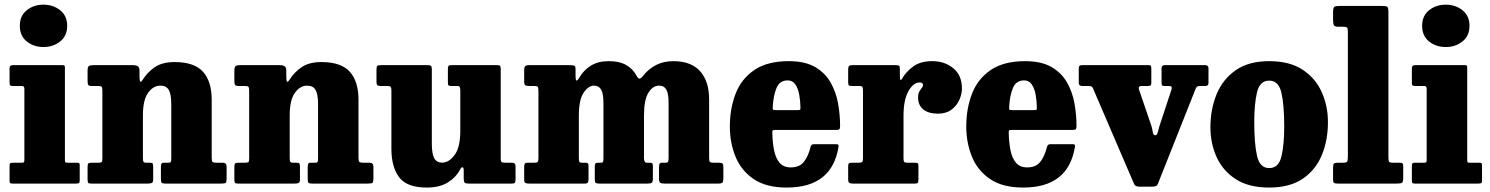

<svg xmlns="http://www.w3.org/2000/svg" viewBox="-20 -806 6540 843"><path d="M67 -692.5Q67 -736.5 97.5 -761Q128 -785.5 171 -785.5Q213.5 -785.5 244.2 -761Q275 -736.5 275 -692.5Q275 -648.5 244.2 -624Q213.5 -599.5 171 -599.5Q128 -599.5 97.5 -624Q67 -648.5 67 -692.5ZM77 -428.5H34.5Q22 -428.5 22 -439V-506.5Q22 -520 36 -520H253Q260 -520 262.5 -518.5Q265 -517 265 -510V-104Q265 -97 266.5 -94.2Q268 -91.5 275.5 -91.5H316.5Q324.5 -91.5 327.2 -90Q330 -88.5 330 -80V-14.5Q330 -4.5 326.8 -2.2Q323.5 0 313.5 0H35Q27 0 24.5 -2.2Q22 -4.5 22 -12.5V-77Q22 -86.5 24.5 -89Q27 -91.5 36 -91.5H74.5Q82.5 -91.5 84.8 -93.5Q87 -95.5 87 -103.5V-415.5Q87 -428.5 77 -428.5Z M411 -428.5H384Q371 -428.5 367.8 -432.8Q364.5 -437 364.5 -452V-496Q364.5 -511.5 370 -515.8Q375.5 -520 389 -520H565.5Q577 -520 584.8 -515.2Q592.5 -510.5 592.5 -495.5V-471Q592.5 -452 595.5 -447.8Q598.5 -443.5 607 -456.5Q626.5 -488 659.2 -510.8Q692 -533.5 747 -533.5Q833 -533.5 871.2 -491Q909.5 -448.5 909.5 -368.5V-113.5Q909.5 -98.5 913.5 -95Q917.5 -91.5 930.5 -91.5H958.5Q975 -91.5 975 -73.5V-23.5Q975 -6.5 971 -3.2Q967 0 951 0H705Q692.5 0 689.5 -4Q686.5 -8 686.5 -21V-70Q686.5 -80 688.2 -85.8Q690 -91.5 699.5 -91.5H718Q727.5 -91.5 729.8 -94.8Q732 -98 732 -111.5V-348Q732 -392.5 721 -411.2Q710 -430 684 -430Q653 -430 630.2 -398.5Q607.5 -367 607.5 -299.5V-111Q607.5 -100 610 -95.8Q612.5 -91.5 621 -91.5H638Q647 -91.5 649.8 -88.5Q652.5 -85.5 652.5 -73V-17.5Q652.5 -5.5 646.8 -2.8Q641 0 630 0H380Q369 0 366.8 -3.8Q364.5 -7.5 364.5 -19.5V-72Q364.5 -85 367.8 -88.2Q371 -91.5 383.5 -91.5H410.5Q422 -91.5 425.8 -94Q429.5 -96.5 429.5 -111V-408Q429.5 -421.5 426 -425Q422.5 -428.5 411 -428.5Z M1055.5 -428.5H1028.5Q1015.5 -428.5 1012.2 -432.8Q1009 -437 1009 -452V-496Q1009 -511.5 1014.5 -515.8Q1020 -520 1033.5 -520H1210Q1221.5 -520 1229.2 -515.2Q1237 -510.5 1237 -495.5V-471Q1237 -452 1240 -447.8Q1243 -443.5 1251.5 -456.5Q1271 -488 1303.8 -510.8Q1336.5 -533.5 1391.5 -533.5Q1477.5 -533.5 1515.8 -491Q1554 -448.5 1554 -368.5V-113.5Q1554 -98.5 1558 -95Q1562 -91.5 1575 -91.5H1603Q1619.5 -91.5 1619.5 -73.5V-23.5Q1619.5 -6.5 1615.5 -3.2Q1611.5 0 1595.5 0H1349.5Q1337 0 1334 -4Q1331 -8 1331 -21V-70Q1331 -80 1332.8 -85.8Q1334.5 -91.5 1344 -91.5H1362.5Q1372 -91.5 1374.2 -94.8Q1376.5 -98 1376.5 -111.5V-348Q1376.5 -392.5 1365.5 -411.2Q1354.5 -430 1328.5 -430Q1297.5 -430 1274.8 -398.5Q1252 -367 1252 -299.5V-111Q1252 -100 1254.5 -95.8Q1257 -91.5 1265.5 -91.5H1282.5Q1291.5 -91.5 1294.2 -88.5Q1297 -85.5 1297 -73V-17.5Q1297 -5.5 1291.2 -2.8Q1285.5 0 1274.5 0H1024.5Q1013.5 0 1011.2 -3.8Q1009 -7.5 1009 -19.5V-72Q1009 -85 1012.2 -88.2Q1015.5 -91.5 1028 -91.5H1055Q1066.5 -91.5 1070.2 -94Q1074 -96.5 1074 -111V-408Q1074 -421.5 1070.5 -425Q1067 -428.5 1055.5 -428.5Z M1698.5 -153V-408Q1698.5 -420 1695.5 -424.2Q1692.5 -428.5 1681.5 -428.5H1652.5Q1641.5 -428.5 1637.2 -431.8Q1633 -435 1633 -446.5V-499Q1633 -512 1636 -516Q1639 -520 1651.5 -520H1857Q1868.5 -520 1872.2 -516.8Q1876 -513.5 1876 -501.5V-175.5Q1876 -131 1886.5 -111.5Q1897 -92 1921.5 -92Q1951.5 -92 1976.2 -125.8Q2001 -159.5 2001 -231.5V-408.5Q2001 -419.5 1998.5 -424Q1996 -428.5 1987.5 -428.5H1960.5Q1952.5 -428.5 1949.5 -431Q1946.5 -433.5 1946.5 -444V-502Q1946.5 -513 1949 -516.5Q1951.5 -520 1962 -520H2162.5Q2173.5 -520 2176 -516.5Q2178.5 -513 2178.5 -502V-111Q2178.5 -97 2182.8 -94.2Q2187 -91.5 2200.5 -91.5H2229.5Q2243.5 -91.5 2243.5 -76V-19Q2243.5 -7.5 2241 -3.8Q2238.5 0 2227.5 0H2037.5Q2023.5 0 2019.8 -4.2Q2016 -8.5 2016 -23V-57.5Q2016 -69.5 2011.2 -71.5Q2006.5 -73.5 2000 -61.5Q1981.5 -26.5 1945.5 -4.5Q1909.5 17.5 1854 17.5Q1766.5 17.5 1732.5 -27.8Q1698.5 -73 1698.5 -153Z M2281.5 -18V-72.5Q2281.5 -82 2284 -86.8Q2286.5 -91.5 2297 -91.5H2327.5Q2338.5 -91.5 2341.2 -95.5Q2344 -99.5 2344 -111.5V-407.5Q2344 -422 2340.5 -425.2Q2337 -428.5 2326 -428.5H2304Q2292 -428.5 2286.8 -431.2Q2281.5 -434 2281.5 -448V-496.5Q2281.5 -511 2286 -515.5Q2290.5 -520 2304.5 -520H2484Q2496.5 -520 2501.8 -517.2Q2507 -514.5 2507 -502.5V-475.5Q2507 -453.5 2511.2 -452.2Q2515.5 -451 2525 -467.5Q2542.5 -497.5 2574 -517.5Q2605.5 -537.5 2653.5 -537.5Q2699 -537.5 2728.5 -521Q2758 -504.5 2774 -475Q2782 -460 2788.2 -460.8Q2794.5 -461.5 2804.5 -474Q2828 -504 2861 -520.8Q2894 -537.5 2936.5 -537.5Q3014 -537.5 3053.8 -493.5Q3093.5 -449.5 3093.5 -369V-111.5Q3093.5 -98 3097.2 -94.8Q3101 -91.5 3113 -91.5H3138.5Q3148.5 -91.5 3152.2 -88Q3156 -84.5 3156 -72.5V-26.5Q3156 -10.5 3152.8 -5.2Q3149.5 0 3133.5 0H2899Q2884 0 2878.8 -3.5Q2873.5 -7 2873.5 -22V-69Q2873.5 -80.5 2875.5 -86Q2877.5 -91.5 2887 -91.5H2901Q2910 -91.5 2912.8 -95.2Q2915.5 -99 2915.5 -111V-354.5Q2915.5 -394.5 2905.8 -412.2Q2896 -430 2873.5 -430Q2846.5 -430 2827 -399Q2807.5 -368 2807.5 -297.5V-112Q2807.5 -91.5 2820 -91.5H2831.5Q2839 -91.5 2842.8 -89.5Q2846.5 -87.5 2846.5 -77.5V-22Q2846.5 -7.5 2842 -3.8Q2837.5 0 2822.5 0H2610.5Q2598 0 2594.8 -3.8Q2591.5 -7.5 2591.5 -20.5V-73Q2591.5 -84.5 2594.2 -88Q2597 -91.5 2606.5 -91.5H2617.5Q2626 -91.5 2627.8 -96Q2629.5 -100.5 2629.5 -111.5V-354.5Q2629.5 -394.5 2619.5 -412.2Q2609.5 -430 2588 -430Q2563.5 -430 2542.5 -399Q2521.5 -368 2521.5 -297.5V-113.5Q2521.5 -100 2523.5 -95.8Q2525.5 -91.5 2536.5 -91.5H2550Q2559 -91.5 2561.5 -88.2Q2564 -85 2564 -74.5V-19.5Q2564 -9 2561 -4.5Q2558 0 2547 0H2303Q2291.5 0 2286.5 -2.8Q2281.5 -5.5 2281.5 -18Z M3184.5 -250Q3184.5 -330 3210 -395.2Q3235.5 -460.5 3292.5 -499Q3349.5 -537.5 3443 -537.5Q3514 -537.5 3558.2 -512Q3602.5 -486.5 3626.5 -444.5Q3650.5 -402.5 3659.5 -352.5Q3668.5 -302.5 3668.5 -253Q3668.5 -242 3665.5 -238.8Q3662.5 -235.5 3651 -235.5H3383.5Q3373.5 -235.5 3372 -232.5Q3370.5 -229.5 3371 -220.5Q3372 -179.5 3378.8 -145.8Q3385.5 -112 3402.8 -91.5Q3420 -71 3452 -71Q3490 -71 3509.2 -95Q3528.5 -119 3539 -161Q3540.5 -167 3544 -170Q3547.5 -173 3556 -173H3648.5Q3658.5 -173 3660.5 -170.8Q3662.5 -168.5 3661.5 -160.5Q3632.5 17.5 3434.5 17.5Q3343.5 17.5 3288.5 -20.2Q3233.5 -58 3209 -119Q3184.5 -180 3184.5 -250ZM3386.5 -322.5H3481Q3491 -322.5 3492.8 -324Q3494.5 -325.5 3494.5 -334.5Q3494 -363.5 3489 -390.8Q3484 -418 3472 -435.5Q3460 -453 3438.5 -453Q3403 -453 3389.2 -419.2Q3375.5 -385.5 3373 -339Q3372.5 -329 3373.5 -325.8Q3374.5 -322.5 3386.5 -322.5Z M3769 -407.5Q3769 -420 3766.5 -424.2Q3764 -428.5 3752 -428.5H3721.5Q3710.5 -428.5 3707.2 -431.2Q3704 -434 3704 -445V-500.5Q3704 -512.5 3707.8 -516.2Q3711.5 -520 3722.5 -520H3914.5Q3924 -520 3927.5 -517.2Q3931 -514.5 3931 -504V-474.5Q3931 -442.5 3941.5 -462Q3958.5 -491.5 3990 -514.5Q4021.5 -537.5 4073.5 -537.5Q4127.5 -537.5 4165.5 -506.5Q4203.5 -475.5 4203.5 -417Q4203.5 -393 4192 -367.2Q4180.5 -341.5 4157.2 -324.2Q4134 -307 4098.5 -307Q4056.5 -307 4033.8 -325.5Q4011 -344 4011 -378Q4011 -395 4016.5 -404.2Q4022 -413.5 4027.2 -419.8Q4032.5 -426 4032.5 -433Q4032.5 -444 4018 -444Q3990 -444 3968.5 -405.5Q3947 -367 3947 -298V-110Q3947 -98 3950.2 -94.8Q3953.5 -91.5 3966 -91.5H3999Q4008.5 -91.5 4010.5 -88Q4012.5 -84.5 4012.5 -75V-19Q4012.5 -8 4010.2 -4Q4008 0 3997.5 0H3724Q3713 0 3708.5 -3.5Q3704 -7 3704 -18.5V-77Q3704 -87 3708 -89.2Q3712 -91.5 3722 -91.5H3748Q3760.5 -91.5 3764.8 -94.5Q3769 -97.5 3769 -109.5Z M4222.5 -250Q4222.5 -330 4248 -395.2Q4273.5 -460.5 4330.5 -499Q4387.5 -537.5 4481 -537.5Q4552 -537.5 4596.2 -512Q4640.5 -486.5 4664.5 -444.5Q4688.5 -402.5 4697.5 -352.5Q4706.5 -302.5 4706.5 -253Q4706.5 -242 4703.5 -238.8Q4700.5 -235.5 4689 -235.5H4421.5Q4411.5 -235.5 4410 -232.5Q4408.5 -229.5 4409 -220.5Q4410 -179.5 4416.8 -145.8Q4423.5 -112 4440.8 -91.5Q4458 -71 4490 -71Q4528 -71 4547.2 -95Q4566.5 -119 4577 -161Q4578.5 -167 4582 -170Q4585.5 -173 4594 -173H4686.5Q4696.5 -173 4698.5 -170.8Q4700.5 -168.5 4699.5 -160.5Q4670.5 17.5 4472.5 17.5Q4381.5 17.5 4326.5 -20.2Q4271.5 -58 4247 -119Q4222.5 -180 4222.5 -250ZM4424.5 -322.5H4519Q4529 -322.5 4530.8 -324Q4532.5 -325.5 4532.5 -334.5Q4532 -363.5 4527 -390.8Q4522 -418 4510 -435.5Q4498 -453 4476.5 -453Q4441 -453 4427.2 -419.2Q4413.5 -385.5 4411 -339Q4410.5 -329 4411.5 -325.8Q4412.5 -322.5 4424.5 -322.5Z M5071 -253.5 5123.5 -412.5Q5128.5 -428.5 5114 -428.5H5091.5Q5084 -428.5 5082 -432Q5080 -435.5 5080 -443V-505.5Q5080 -520 5093 -520H5271.5Q5286 -520 5286 -506.5V-441.5Q5286 -428.5 5272.5 -428.5H5249Q5238.5 -428.5 5234.8 -424.5Q5231 -420.5 5228.5 -413.5L5064.5 -0.5Q5061 8.5 5055.5 11Q5050 13.5 5037 13.5H4982.5Q4964.5 13.5 4959.5 2L4778.5 -419Q4775.5 -425.5 4770.5 -427Q4765.5 -428.5 4756 -428.5H4731.5Q4716.5 -428.5 4716.5 -441V-505Q4716.5 -514.5 4720 -517.2Q4723.5 -520 4732 -520H5024Q5031.5 -520 5033.2 -516.8Q5035 -513.5 5035 -505.5V-442Q5035 -432.5 5031.2 -430.5Q5027.5 -428.5 5018 -428.5H4993Q4976 -428.5 4981 -412.5L5035 -254.5Q5039 -242 5041.2 -227Q5043.5 -212 5052 -212Q5060 -212 5063.8 -226.8Q5067.5 -241.5 5071 -253.5Z M5294.5 -246.5Q5294.5 -326.5 5321.8 -392.5Q5349 -458.5 5406 -498Q5463 -537.5 5552.5 -537.5Q5642.5 -537.5 5699.5 -499.8Q5756.5 -462 5783.5 -401Q5810.5 -340 5810.5 -270Q5810.5 -190 5783.5 -124.8Q5756.5 -59.5 5699.5 -21Q5642.5 17.5 5552.5 17.5Q5463 17.5 5406 -19.2Q5349 -56 5321.8 -116.2Q5294.5 -176.5 5294.5 -246.5ZM5487 -270Q5487 -174.5 5499.2 -121.2Q5511.5 -68 5552.5 -68Q5594 -68 5606.2 -118.8Q5618.5 -169.5 5618.5 -250Q5618.5 -345.5 5606.2 -398.8Q5594 -452 5552.5 -452Q5511.5 -452 5499.2 -401.2Q5487 -350.5 5487 -270Z M5878 -688.5H5856Q5841 -688.5 5837 -694.8Q5833 -701 5833 -718V-752.5Q5833 -772.5 5839 -776.2Q5845 -780 5864.5 -780H6047Q6066 -780 6071 -776Q6076 -772 6076 -752.5V-116.5Q6076 -100 6079 -95.8Q6082 -91.5 6096.5 -91.5H6125.5Q6134.5 -91.5 6137.8 -88.5Q6141 -85.5 6141 -75.5V-25Q6141 -7.5 6136 -3.8Q6131 0 6113 0H5853.5Q5841.5 0 5837.2 -2.8Q5833 -5.5 5833 -17.5V-71Q5833 -83 5836.5 -87.2Q5840 -91.5 5852 -91.5H5878.5Q5890 -91.5 5894 -95.5Q5898 -99.5 5898 -118V-665Q5898 -681.5 5894.2 -685Q5890.5 -688.5 5878 -688.5Z M6224 -692.5Q6224 -736.5 6254.5 -761Q6285 -785.5 6328 -785.5Q6370.5 -785.5 6401.2 -761Q6432 -736.5 6432 -692.5Q6432 -648.5 6401.2 -624Q6370.5 -599.5 6328 -599.5Q6285 -599.5 6254.5 -624Q6224 -648.5 6224 -692.5ZM6234 -428.5H6191.5Q6179 -428.5 6179 -439V-506.5Q6179 -520 6193 -520H6410Q6417 -520 6419.5 -518.5Q6422 -517 6422 -510V-104Q6422 -97 6423.5 -94.2Q6425 -91.5 6432.5 -91.5H6473.5Q6481.5 -91.5 6484.2 -90Q6487 -88.5 6487 -80V-14.5Q6487 -4.5 6483.8 -2.2Q6480.5 0 6470.5 0H6192Q6184 0 6181.5 -2.2Q6179 -4.5 6179 -12.5V-77Q6179 -86.5 6181.5 -89Q6184 -91.5 6193 -91.5H6231.5Q6239.5 -91.5 6241.8 -93.5Q6244 -95.5 6244 -103.5V-415.5Q6244 -428.5 6234 -428.5Z"/></svg>

Font: Besley* Narrow Heavy
Style: Regular
Weight: 800
Width: 4
Designer: Owen Earl
Foundry: indestructible type*
Version: Version 3.000; ttfautohint (v1.8.3)